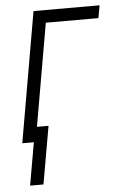

<svg xmlns="http://www.w3.org/2000/svg" viewBox="-52 -565 485 776"><g transform="rotate(-5 191.0 -177.0)"><path d="M372.6 -477.1H159.2L76.2 0H22L113.8 -528.3H381.8ZM92.8 173.3H38.6L79.6 -61H133.8Z"/></g></svg>

Font: MAUL Condensed Light Italic
Style: Light Italic
Weight: 300
Italic angle: -12°
Designer: MAUL
Version: Version 1.0; 2020; ttfautohint (v1.8.3)